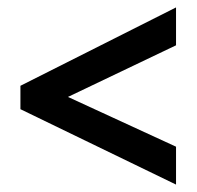

<svg xmlns="http://www.w3.org/2000/svg" viewBox="-20 -617 530 517"><path d="M454 -120V-222L163 -356L454 -495V-597L35 -386V-323Z"/></svg>

Font: Noto Sans Sinhala UI Condensed SemiBold
Style: Regular
Weight: 600
Width: 3
Designer: Jelle Bosma - Monotype Design Team
Foundry: Monotype Imaging Inc.
Version: Version 2.006